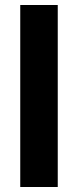

<svg xmlns="http://www.w3.org/2000/svg" viewBox="-20 -748 314 768"><path d="M61 -728H211V0H61Z"/></svg>

Font: Murecho Thin SemiBold
Style: Regular
Weight: 600
Version: Version 1.010